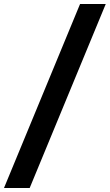

<svg xmlns="http://www.w3.org/2000/svg" viewBox="-81 -832 551 964"><path d="M68 112H-61L321 -812H450Z"/></svg>

Font: Argentum Sans SemiBold
Style: Italic
Weight: 600
Italic angle: -11°
Designer: Julieta Ulanovsky (font), Cristiano Sobral (main changes and remaster)
Foundry: Julieta Ulanovsky (font), Cristiano Sobral (main changes and remaster)
Version: Version 2.007;June 15, 2022;FontCreator 14.0.0.2814 64-bit; 